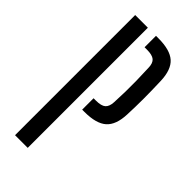

<svg xmlns="http://www.w3.org/2000/svg" viewBox="-253 -852 904 904"><g transform="rotate(45 199.0 -400.0)"><path d="M59.9 0V-800H144.4V0ZM198.4 -308.5V-384.4H213.7Q249.6 -384.4 264 -397.1Q278.4 -409.8 279.9 -439.4Q281.8 -477 282.5 -512.5Q283.2 -548.1 282.5 -586.2Q281.8 -624.3 279.9 -669Q279.2 -699.1 264.4 -711.6Q249.6 -724 214.5 -724H198.4V-800H214.5Q292.4 -800 327.2 -768.9Q362 -737.7 364.4 -665.8Q366.7 -600.8 366.7 -549.1Q366.7 -497.4 364.4 -442.6Q361.7 -370.8 326.6 -339.6Q291.6 -308.5 213.7 -308.5Z"/></g></svg>

Font: Big Shoulders Stencil Text SC Thin
Style: Regular
Weight: 100
Designer: Patric King
Foundry: XO Type Co
Version: Version 2.001